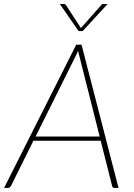

<svg xmlns="http://www.w3.org/2000/svg" viewBox="-39 -922 656 942"><path d="M0 0ZM542.5 0H522Q514 0 511.5 -8L455 -231.5H125L14 -8Q11.5 -4.5 8.2 -2.2Q5 0 1 0H-19L335 -703H361ZM135.5 -252H450L351 -644.5Q349 -651.5 347.2 -658.5Q345.5 -665.5 344.5 -673.5Q341 -665.5 337.8 -658.5Q334.5 -651.5 331 -644.5ZM254.5 -902.5H273Q275.5 -902.5 279 -901.8Q282.5 -901 284.5 -897L356 -787.5L358 -783.5L361 -787.5L457.5 -897Q461 -901 464.5 -901.8Q468 -902.5 470.5 -902.5H489L366.5 -769.5H346.5Z"/></svg>

Font: Lato Thin
Style: Italic
Weight: 200
Italic angle: -7°
Designer: Lukasz Dziedzic
Foundry: tyPoland Lukasz Dziedzic
Version: Version 2.007; 2014-02-27